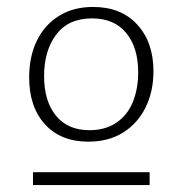

<svg xmlns="http://www.w3.org/2000/svg" viewBox="-20 -722 526 553"><path d="M234 -314Q155 -314 109.5 -364Q64 -414 64 -499Q64 -559 86 -604.5Q108 -650 149.5 -676Q191 -702 248 -702Q329 -702 375.5 -651Q422 -600 422 -517Q422 -459 399.5 -413Q377 -367 335 -340.5Q293 -314 234 -314ZM75 -189V-226H411V-189ZM238 -347Q283 -347 315 -368.5Q347 -390 362.5 -428Q378 -466 378 -514Q378 -585 343.5 -627Q309 -669 245 -669Q177 -669 142 -622.5Q107 -576 107 -503Q107 -431 141 -389Q175 -347 238 -347Z"/></svg>

Font: Bitter Thin Light
Style: Regular
Weight: 300
Version: Version 2.002